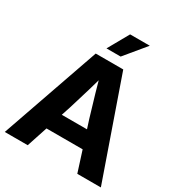

<svg xmlns="http://www.w3.org/2000/svg" viewBox="-215 -1088 1150 1232"><g transform="rotate(30 360.0 -472.0)"><path d="M257.8 -727.5H461.7L715.9 0H541.3L431.2 -344.7Q404.4 -434.2 383.4 -505.8Q362.4 -577.3 338.9 -663.8H381.8Q336.4 -501.8 287.5 -344.7L173.9 0H3.9ZM168.7 -278.4H551.5V-153.4H168.7ZM387.4 -944.4H533.1L406 -790.7H300.9Z"/></g></svg>

Font: Intratopia Thin
Style: Regular
Weight: 100
Designer: Rasmus Andersson
Foundry: rsms
Version: Version 3.000;Glyphs 3.2.3 (3260)